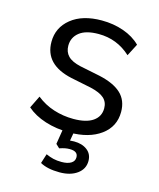

<svg xmlns="http://www.w3.org/2000/svg" viewBox="-107 -588 710 856"><g transform="rotate(15 248.0 -159.5)"><path d="M246 9Q185 9 133.5 -7.5Q82 -24 48 -54L76 -111Q112 -82 156 -68Q200 -54 247 -54Q306 -54 337 -75.5Q368 -97 368 -135Q368 -164 348.5 -181.5Q329 -199 285 -209L192 -228Q64 -256 64 -361Q64 -427 116 -469Q168 -511 257 -511Q311 -511 358 -494.5Q405 -478 436 -447L407 -391Q344 -449 259 -449Q200 -449 170.5 -425.5Q141 -402 141 -364Q141 -335 159 -316.5Q177 -298 217 -289L310 -270Q378 -255 411.5 -223.5Q445 -192 445 -139Q445 -71 390.5 -31Q336 9 246 9ZM249 192Q193 192 159 173L173 129Q191 137 207.5 141Q224 145 246 145Q273 145 289 135.5Q305 126 305 108Q305 80 267 80Q256 80 245.5 82Q235 84 220 89L203 73L218 -20H269L258 43Q268 42 277 42Q314 42 337.5 60Q361 78 361 110Q361 147 330 169.5Q299 192 249 192Z"/></g></svg>

Font: Mulish
Style: Regular
Weight: 400
Designer: Vernon Adams
Foundry: Vernon Adams
Version: Version 3.603; ttfautohint (v1.8.3)